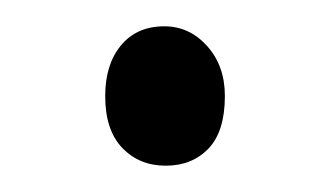

<svg xmlns="http://www.w3.org/2000/svg" viewBox="-20 -292 247 146"><path d="M60 -219Q60 -243 72 -257.5Q84 -272 105 -272Q124 -272 137.5 -257Q151 -242 151 -219Q151 -192 138.5 -179Q126 -166 106 -166Q86 -166 73 -179.5Q60 -193 60 -219Z"/></svg>

Font: Hoogli
Style: Regular
Weight: 400
Designer: Anand Singh Naorem
Foundry: Brand New Type
Version: Version 1.00 b007